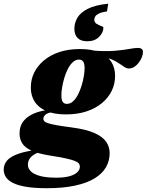

<svg xmlns="http://www.w3.org/2000/svg" viewBox="-110 -738 774 1012"><path d="M570 -377Q558 -377 546.2 -384.5Q534.5 -392 519.5 -402.5Q504.5 -413 484.5 -422.2Q464.5 -431.5 437.2 -435.8Q410 -440 372.5 -434.5L379.5 -471.5Q446.5 -466.5 492.8 -470.2Q539 -474 569.8 -479.8Q600.5 -485.5 619 -485.5Q629 -485.5 636.2 -480.5Q643.5 -475.5 643.5 -464Q643.5 -451 637.5 -436Q631.5 -421 621.2 -407.5Q611 -394 597.8 -385.5Q584.5 -377 570 -377ZM242.5 -190.5Q260.5 -190.5 275.2 -204Q290 -217.5 301.2 -239.5Q312.5 -261.5 320.2 -287Q328 -312.5 332 -337Q336 -361.5 336 -379Q335.5 -404.5 328 -414.2Q320.5 -424 306.5 -424Q289 -424 274 -410.5Q259 -397 247.8 -375Q236.5 -353 229 -327.5Q221.5 -302 217.5 -277.8Q213.5 -253.5 213.5 -235.5Q213.5 -210 221 -200.2Q228.5 -190.5 242.5 -190.5ZM311.5 -479.5Q375 -479.5 416 -461.5Q457 -443.5 476.8 -412Q496.5 -380.5 496.5 -339.5Q497 -297 479.2 -260Q461.5 -223 427.5 -194.8Q393.5 -166.5 345.8 -150.8Q298 -135 237.5 -135Q174.5 -135 133.5 -153Q92.5 -171 72.5 -202.8Q52.5 -234.5 52.5 -275Q52 -318 70 -354.8Q88 -391.5 121.8 -419.8Q155.5 -448 203.5 -463.8Q251.5 -479.5 311.5 -479.5ZM137 254Q71 254 27 246.5Q-17 239 -43 225.5Q-69 212 -79.8 194Q-90.5 176 -90.5 155.5Q-90.5 130.5 -73.5 109Q-56.5 87.5 -10.2 71.5Q36 55.5 124 47L160 47.5L156 53.5Q126 56 103.8 62.2Q81.5 68.5 66.8 78.5Q52 88.5 44.5 101.5Q37 114.5 37 131Q37 148.5 51.5 164Q66 179.5 99 189Q132 198.5 187 198.5Q228 198.5 255.5 191Q283 183.5 297 170.2Q311 157 311 140Q311 131 305.5 123.8Q300 116.5 283.8 110Q267.5 103.5 236.5 96.8Q205.5 90 154 82Q91 72 55.8 55.8Q20.5 39.5 6.8 16.8Q-7 -6 -7 -35Q-7 -75.5 17 -103.5Q41 -131.5 86.5 -146.5Q132 -161.5 195.5 -161.5L193 -147Q150.5 -148 134.5 -137.2Q118.5 -126.5 118.5 -111.5Q118.5 -104.5 124 -98.8Q129.5 -93 145.2 -88Q161 -83 190.2 -77.8Q219.5 -72.5 266.5 -66.5Q343.5 -56.5 387.5 -37Q431.5 -17.5 449.8 9.5Q468 36.5 468 69Q468 109 448.8 143Q429.5 177 389.2 201.8Q349 226.5 286.2 240.2Q223.5 254 137 254ZM435 -592.5Q435 -566.5 412.2 -543.5Q389.5 -520.5 349.5 -520.5Q316 -520.5 299 -537.8Q282 -555 282 -586.5Q282 -617 298 -644.5Q314 -672 353 -691.8Q392 -711.5 460.5 -718.5L454 -678Q426.5 -674 412 -667Q397.5 -660 392.2 -651.5Q387 -643 387 -634Q387 -620 399 -612.5Q411 -605 423 -601Q435 -597 435 -592.5Z"/></svg>

Font: Newsreader ExtraBold
Style: Italic
Weight: 800
Italic angle: -17°
Designer: Hugues Gentile
Foundry: Production Type
Version: Version 1.003